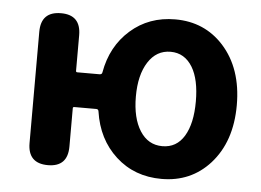

<svg xmlns="http://www.w3.org/2000/svg" viewBox="-46 -632 960 705"><g transform="rotate(5 434.5 -280.0)"><path d="M573 14Q473 14 404.5 -48.5Q336 -111 321 -213Q320 -221 312 -221H231Q226 -221 226 -216V-75Q226 0 153 0Q79 0 79 -75V-485Q79 -560 153 -560Q226 -560 226 -485V-354Q226 -349 231 -349H313Q322 -349 323 -357Q340 -454 408 -514Q476 -574 573 -574Q681 -574 751 -497Q825 -415 825 -280Q825 -145 751 -63Q681 14 573 14ZM647 -406Q618 -454 566 -454Q514 -454 483.5 -406.5Q453 -359 453 -279.5Q453 -200 483 -153Q513 -106 565.5 -106Q618 -106 646 -152.5Q674 -199 674 -280Q674 -361 647 -406Z"/></g></svg>

Font: Resource Han Rounded JP
Style: Bold
Weight: 700
Designer: Cyano Hao (round all glyphs); Ryoko NISHIZUKA 西塚涼子 (kana, bopomofo & ideographs); Paul D. Hunt (Latin, Greek & Cyrillic)
Foundry: Cyano Hao
Version: 0.990